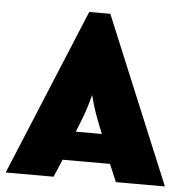

<svg xmlns="http://www.w3.org/2000/svg" viewBox="-54 -678 699 724"><g transform="rotate(5 295.5 -315.5)"><path d="M-6.2 0 254.9 -630.6H334.7L596.5 0H411.1L382.6 -66.7H203.5L175 0ZM243.8 -176.4H342.4L329.9 -207.6Q318.8 -235.4 310.4 -260.1Q302.1 -284.7 293.1 -319.4Q284 -284.7 276 -260.8Q268.1 -236.8 256.2 -207.6Z"/></g></svg>

Font: Afacad Flux Black
Style: Regular
Weight: 900
Designer: Kristian Moeller
Foundry: Dicotype
Version: Version 1.100